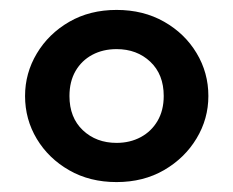

<svg xmlns="http://www.w3.org/2000/svg" viewBox="-20 -718 470 387"><path d="M215 -351Q161 -351 119.5 -374.8Q78 -398.5 54.2 -438Q30.5 -477.5 30.5 -524.5Q30.5 -570.5 54.2 -610.2Q78 -650 119.5 -674Q161 -698 215 -698Q269 -698 310.8 -674.2Q352.5 -650.5 376.2 -611Q400 -571.5 400 -524.5Q400 -478.5 376.2 -439Q352.5 -399.5 310.8 -375.2Q269 -351 215 -351ZM215 -430Q242 -430 263.5 -441.5Q285 -453 297.5 -474.2Q310 -495.5 310 -524.5Q310 -568 283 -593.5Q256 -619 215 -619Q187.5 -619 166 -607.5Q144.5 -596 132.2 -574.8Q120 -553.5 120 -524.5Q120 -481 147 -455.5Q174 -430 215 -430Z"/></svg>

Font: Geologica Roman Medium
Style: Regular
Weight: 500
Designer: Sindre Bremnes, Frode Helland
Foundry: Monokrom Skriftforlag AS
Version: Version 1.010;gftools[0.9.28]